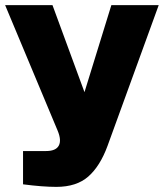

<svg xmlns="http://www.w3.org/2000/svg" viewBox="-30 -550 640 750"><path d="M190 180Q137 180 60 170V40H150Q188 40 199.5 19Q211 -2 195 -40L-10 -530H175L300 -190L405 -530H590L390 20Q361 99 315 139.5Q269 180 190 180Z"/></svg>

Font: Russo One
Style: Regular
Weight: 400
Designer: Jovanny lemonad
Foundry: Jovanny Lemonad
Version: Version 1.001